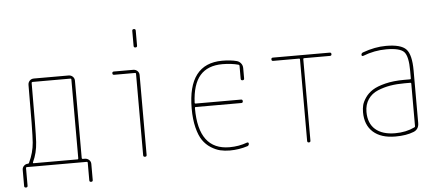

<svg xmlns="http://www.w3.org/2000/svg" viewBox="-55 -889 2611 1138"><g transform="rotate(-5 1250.0 -320.0)"><path d="M110.4 -25.4Q108.4 -20.5 112.3 -19.5H375Q379.9 -19.5 379.9 -25.4V-495.1Q379.9 -500 375 -500H149.4Q144.5 -500 143.6 -495.1Q143.6 -208 139.6 -143.1Q135.7 -78.1 110.4 -25.4ZM45.9 110.4V13.7Q45.9 0 56.2 -9.8Q66.4 -19.5 80.1 -19.5Q85 -19.5 86.9 -24.4Q114.3 -81.1 119.1 -142.1Q124 -203.1 124 -484.4Q124 -499 133.8 -509.3Q143.6 -519.5 159.2 -519.5H365.2Q379.9 -519.5 390.1 -509.8Q400.4 -500 400.4 -485.4V-25.4Q400.4 -20.5 405.3 -19.5H418Q432.6 -19.5 443.4 -9.8Q454.1 0 454.1 14.6V110.4Q454.1 120.1 443.8 120.1Q433.6 120.1 433.6 110.4V4.9Q433.6 0 428.7 0H71.3Q66.4 0 66.4 4.9V110.4Q66.4 120.1 56.2 120.1Q45.9 120.1 45.9 110.4Z M634.8 -500Q625 -500 625 -509.8Q625 -519.5 634.8 -519.5H750Q764.6 -519.5 774.9 -509.8Q785.2 -500 785.2 -485.4V-9.8Q785.2 0 774.9 0Q764.6 0 764.6 -9.8V-495.1Q764.6 -500 759.8 -500ZM764.6 -660.2V-750Q764.6 -759.8 774.9 -759.8Q785.2 -759.8 785.2 -750V-660.2Q785.2 -650.4 774.9 -650.4Q764.6 -650.4 764.6 -660.2Z M1279.3 6.8Q1249 6.8 1222.2 0.5Q1195.3 -5.9 1167 -23.9Q1138.7 -42 1119.1 -70.3Q1099.6 -98.6 1087.4 -147.5Q1075.2 -196.3 1075.2 -259.8Q1075.2 -526.4 1279.3 -527.3Q1330.1 -527.3 1366.2 -517.6Q1380.9 -513.7 1390.6 -501.5Q1400.4 -489.3 1400.4 -472.7V-411.1Q1400.4 -401.4 1390.1 -401.4Q1379.9 -401.4 1379.9 -411.1V-488.3Q1379.9 -493.2 1375 -495.1Q1332 -506.8 1279.3 -506.8Q1191.4 -506.8 1146 -454.6Q1100.6 -402.3 1095.7 -293Q1095.7 -288.1 1100.6 -288.1H1371.1Q1380.9 -288.1 1380.9 -277.8Q1380.9 -267.6 1371.1 -267.6H1099.6Q1094.7 -267.6 1094.7 -261.7V-259.8Q1094.7 -12.7 1279.3 -12.7Q1335 -12.7 1384.8 -31.2Q1388.7 -32.2 1391.6 -30.3Q1394.5 -28.3 1394.5 -24.4Q1394.5 -13.7 1385.7 -9.8Q1334 6.8 1279.3 6.8Z M1581.1 -500Q1571.3 -500 1571.3 -509.8Q1571.3 -519.5 1581.1 -519.5H1918.9Q1928.7 -519.5 1928.7 -509.8Q1928.7 -500 1918.9 -500H1764.6Q1759.8 -500 1759.8 -495.1V-9.8Q1759.8 0 1750 0Q1740.2 0 1740.2 -9.8V-495.1Q1740.2 -500 1735.4 -500Z M2384.8 -41V-294.9Q2384.8 -299.8 2379.9 -299.8H2344.7Q2298.8 -299.8 2260.3 -293.5Q2221.7 -287.1 2185.1 -272Q2148.4 -256.8 2127 -225.6Q2105.5 -194.3 2105.5 -150.4Q2105.5 -82 2147 -45.9Q2188.5 -9.8 2264.6 -9.8Q2329.1 -9.8 2379.9 -34.2Q2384.8 -36.1 2384.8 -41ZM2379.9 -320.3Q2384.8 -320.3 2384.8 -325.2V-370.1Q2384.8 -457 2360.4 -483.4Q2335.9 -509.8 2254.9 -509.8Q2183.6 -509.8 2116.2 -483.4Q2112.3 -481.4 2108.9 -483.4Q2105.5 -485.4 2105.5 -489.3Q2105.5 -500 2116.2 -503.9Q2188.5 -530.3 2254.9 -530.3Q2343.8 -530.3 2374.5 -497.6Q2405.3 -464.8 2405.3 -370.1V-58.6Q2405.3 -20.5 2373 -7.8Q2329.1 9.8 2264.6 9.8Q2178.7 9.8 2131.8 -32.2Q2085 -74.2 2085 -150.4Q2085 -172.9 2089.8 -192.4Q2094.7 -211.9 2111.3 -236.3Q2127.9 -260.7 2155.3 -278.3Q2182.6 -295.9 2231.4 -308.1Q2280.3 -320.3 2344.7 -320.3Z"/></g></svg>

Font: Rounded Mgen+ 1mn thin
Style: Regular
Weight: 100
Designer: [Source Han Sans]
Ryoko NISHIZUKA  (kana & ideographs); Paul D. Hunt (Latin, Greek & Cyrillic); Wenlong ZHANG  (bopomofo
Version: Version 1.059.20150602